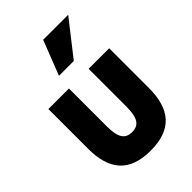

<svg xmlns="http://www.w3.org/2000/svg" viewBox="-253 -950 1090 1090"><g transform="rotate(-45 292.5 -404.5)"><path d="M293 34C124 34 49 -54 49 -225V-544H214V-239C214 -150 238 -115 293 -115C348 -115 372 -150 372 -239V-544H537V-225C537 -54 462 34 293 34ZM344 -635H225L306 -843H507Z"/></g></svg>

Font: Repo ExtraBold
Style: Bold
Weight: 700
Designer: Stefan Peev
Foundry: Context Ltd
Version: Version 1.502